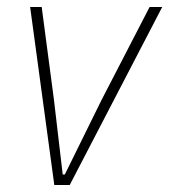

<svg xmlns="http://www.w3.org/2000/svg" viewBox="-20 -528 483 548"><path d="M135 0 66 -508H99L134 -243L159 -30H165L270 -243L407 -508H443L179 0Z"/></svg>

Font: IBM Plex Sans Cond ExtLt
Style: Italic
Weight: 200
Width: 3
Italic angle: -11°
Designer: Mike Abbink, Paul van der Laan, Pieter van Rosmalen
Foundry: Bold Monday
Version: Version 1.3